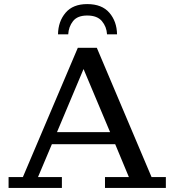

<svg xmlns="http://www.w3.org/2000/svg" viewBox="-20 -920 854 940"><path d="M264 -752Q265 -815 301 -857.5Q337 -900 407 -900Q479 -900 515.5 -857.5Q552 -815 553 -752H504Q502 -789 479 -816.5Q456 -844 407 -844Q359 -844 337.5 -816.5Q316 -789 314 -752ZM22 0V-53H92L361 -686H454L722 -53H792V0H494V-53H611L544 -214H234L166 -53H283V0ZM259 -273H519L389 -582Z"/></svg>

Font: Montagu Slab 16pt
Style: Regular
Weight: 400
Designer: Florian Karsten
Foundry: Florian Karsten
Version: Version 1.000; ttfautohint (v1.8.3)